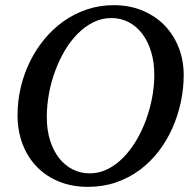

<svg xmlns="http://www.w3.org/2000/svg" viewBox="-20 -707 750 743"><path d="M577.1 -417Q577.1 -466.8 564.7 -507.3Q552.2 -547.9 530 -576.9Q507.8 -606 477.3 -621.6Q446.8 -637.2 411.1 -637.2Q374.5 -637.2 341.8 -621.1Q309.1 -605 281.2 -577.1Q253.4 -549.3 231.2 -512Q209 -474.6 193.4 -432.1Q177.7 -389.6 169.4 -344Q161.1 -298.3 161.1 -253.9Q161.1 -203.1 174.1 -162.8Q187 -122.6 209.2 -94.5Q231.4 -66.4 261.7 -51.3Q292 -36.1 327.1 -36.1Q363.8 -36.1 396.5 -52.5Q429.2 -68.8 457 -97.2Q484.9 -125.5 507.1 -162.8Q529.3 -200.2 544.9 -242.7Q560.5 -285.2 568.8 -329.8Q577.1 -374.5 577.1 -417ZM690.9 -417Q690.9 -364.3 679.7 -311.8Q668.5 -259.3 647 -210.9Q625.5 -162.6 593.8 -121.3Q562 -80.1 520.8 -49.3Q479.5 -18.6 429 -1.2Q378.4 16.1 319.8 16.1Q259.8 16.1 210 -3.7Q160.2 -23.4 124 -60.1Q87.9 -96.7 67.9 -147.9Q47.9 -199.2 47.9 -262.2Q47.9 -315.9 60.1 -368.2Q72.3 -420.4 95.5 -467.8Q118.7 -515.1 151.6 -555.2Q184.6 -595.2 225.8 -624.5Q267.1 -653.8 316.2 -670.4Q365.2 -687 419.9 -687Q481.9 -687 532.2 -665.8Q582.5 -644.5 617.7 -607.9Q652.8 -571.3 671.9 -522Q690.9 -472.7 690.9 -417Z"/></svg>

Font: Charis SIL Phon
Style: Italic
Weight: 400
Italic angle: -11°
Foundry: SIL International
Version: Version 5.000